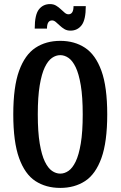

<svg xmlns="http://www.w3.org/2000/svg" viewBox="-20 -910 590 940"><path d="M275 10Q205 10 153.5 -23.5Q102 -57 73.5 -136Q45 -215 45 -350Q45 -485 73.5 -563.5Q102 -642 153.5 -676Q205 -710 275 -710Q345 -710 396.5 -676Q448 -642 476.5 -563.5Q505 -485 505 -350Q505 -215 476.5 -136Q448 -57 396.5 -23.5Q345 10 275 10ZM275 -60Q296 -60 315.5 -73.5Q335 -87 350.5 -119Q366 -151 375.5 -207.5Q385 -264 385 -350Q385 -436 375.5 -492.5Q366 -549 350.5 -581Q335 -613 315.5 -626.5Q296 -640 275 -640Q254 -640 234.5 -626.5Q215 -613 199.5 -581Q184 -549 174.5 -492.5Q165 -436 165 -350Q165 -264 174.5 -207.5Q184 -151 199.5 -119Q215 -87 234.5 -73.5Q254 -60 275 -60ZM325 -760Q308 -760 295.5 -767.5Q283 -775 272.5 -785Q262 -795 253 -802.5Q244 -810 235 -810Q210 -810 210 -770H150Q150 -838 170.5 -864Q191 -890 225 -890Q242 -890 254.5 -882.5Q267 -875 277.5 -865Q288 -855 297 -847.5Q306 -840 315 -840Q340 -840 340 -880H400Q400 -813 379.5 -786.5Q359 -760 325 -760Z"/></svg>

Font: Cuprum
Style: Regular
Weight: 400
Designer: Jovanny Lemonad
Foundry: Jovanny Lemonad
Version: Version 3.000